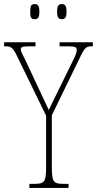

<svg xmlns="http://www.w3.org/2000/svg" viewBox="-28 -921 475 941"><path d="M275 -827C291 -827 298 -835 298 -863C298 -893 291 -901 275 -901C259 -901 252 -893 252 -863C252 -835 259 -827 275 -827ZM142 -827C158 -827 165 -835 165 -863C165 -893 158 -901 142 -901C125 -901 120 -893 120 -863C120 -835 125 -827 142 -827ZM116 0H308V-20H282C232 -20 226 -31 226 -108V-356L370 -652C390 -692 399 -694 425 -694H427V-714H264V-694H307C343 -694 348 -688 348 -677C348 -667 347 -660 333 -631L256 -474C235 -431 221 -402 211 -382C191 -425 172 -466 151 -510L97 -625C84 -652 74 -668 74 -678C74 -689 78 -694 115 -694H146V-714H-8V-694H-6C23 -694 33 -692 53 -651L198 -354V-108C198 -31 192 -20 142 -20H116Z"/></svg>

Font: Noto Serif ExtraCondensed Thin
Style: Regular
Weight: 100
Width: 2
Designer: Monotype Design Team
Foundry: Monotype Imaging Inc.
Version: Version 2.013